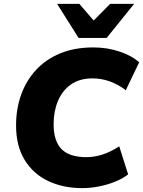

<svg xmlns="http://www.w3.org/2000/svg" viewBox="-20 -961 739 992"><path d="M405 11Q307 11 229.5 -25.5Q152 -62 107.5 -134.5Q63 -207 63 -313Q63 -398 89 -471Q115 -544 165.5 -599Q216 -654 290.5 -685Q365 -716 462 -716Q534 -716 598 -694.5Q662 -673 699 -639L630 -495Q549 -556 458 -556Q391 -556 346.5 -524.5Q302 -493 279.5 -439.5Q257 -386 257 -320Q257 -232 298 -190.5Q339 -149 427 -149Q466 -149 508 -162Q550 -175 596 -205L642 -60Q614 -38 574 -22Q534 -6 490 2.5Q446 11 405 11ZM386 -765 275 -941H390L464 -855L549 -941H673L531 -765Z"/></svg>

Font: Nunito Sans Black
Style: Italic
Weight: 900
Italic angle: -9°
Designer: Vernon Adams
Foundry: Vernon Adams
Version: Version 3.006; ttfautohint (v1.8.3)